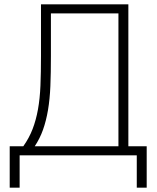

<svg xmlns="http://www.w3.org/2000/svg" viewBox="-20 -720 730 890"><path d="M614 0H71V150H25V-42H88Q115 -80 131 -121.5Q147 -163 156 -213Q165 -263 167.5 -323.5Q170 -384 170 -460V-700H575V-42H660V150H614ZM216 -460Q216 -382 213.5 -321Q211 -260 202.5 -210Q194 -160 179.5 -119Q165 -78 141 -42H529V-658H216Z"/></svg>

Font: PT Root UI Web Light
Style: Regular
Weight: 300
Designer: Vitaly Kuzmin
Foundry: ParaType Ltd.
Version: Version 1.000W